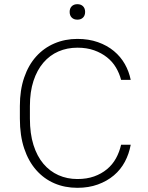

<svg xmlns="http://www.w3.org/2000/svg" viewBox="-20 -892 710 918"><path d="M350 6Q290 6 240 -15.5Q190 -37 153 -79Q116 -121 95.5 -182.5Q75 -244 75 -325V-385Q75 -461 95.5 -521Q116 -581 153 -622Q190 -663 240.5 -684.5Q291 -706 350 -706Q404 -706 448 -690.5Q492 -675 524.5 -648Q557 -621 577 -585.5Q597 -550 605 -510H559Q551 -541 534.5 -569Q518 -597 491.5 -618Q465 -639 430 -651.5Q395 -664 350 -664Q301 -664 259.5 -646Q218 -628 187.5 -592.5Q157 -557 140 -505Q123 -453 123 -385V-325Q123 -253 140 -199Q157 -145 187.5 -109Q218 -73 259.5 -54.5Q301 -36 350 -36Q395 -36 430 -48.5Q465 -61 491.5 -83Q518 -105 534.5 -135Q551 -165 559 -200H605Q597 -156 577 -118.5Q557 -81 524.5 -53.5Q492 -26 448 -10Q404 6 350 6ZM350 -798Q333 -798 323 -808Q313 -818 313 -835Q313 -852 323 -862Q333 -872 350 -872Q367 -872 377 -862Q387 -852 387 -835Q387 -818 377 -808Q367 -798 350 -798Z"/></svg>

Font: PT Root UI Light
Style: Regular
Weight: 300
Designer: Vitaly Kuzmin
Foundry: ParaType Ltd.
Version: Version 2.000G